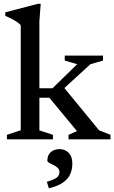

<svg xmlns="http://www.w3.org/2000/svg" viewBox="-20 -736 604 1014"><path d="M286.5 -240.5 311 -282 503 -48 563.5 -24V0H342V-24L386.5 -43.5L240.5 -220H162V-270H257.5L387.5 -397L322 -416V-442.5H524V-416L457.5 -397ZM188 -47.5 259.5 -24V0H16.5V-24L89.5 -48V-603Q82.5 -611 71 -619Q59.5 -627 43.5 -635.5Q27.5 -644 8 -652V-671L180.5 -716H195L188 -623.5ZM227.5 224Q266.5 212.5 280.2 201.5Q294 190.5 294 173Q294 159 284.5 150.2Q275 141.5 262.2 135.5Q249.5 129.5 239.8 124Q230 118.5 230 112Q230 84.5 247.5 68Q265 51.5 294.5 51.5Q323.5 51.5 342.8 71Q362 90.5 362 128Q362 157 351.5 182.2Q341 207.5 314.2 227Q287.5 246.5 238 258.5Z"/></svg>

Font: Newsreader 16pt 16pt Medium
Style: Regular
Weight: 500
Version: Version 1.003